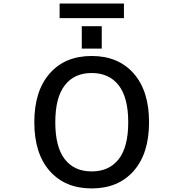

<svg xmlns="http://www.w3.org/2000/svg" viewBox="-20 -1059 1040 1090"><path d="M293.9 -364.7Q293.9 -224.6 347.7 -155.3Q401.4 -85.9 500.5 -85.9Q599.6 -85.9 653.8 -155.3Q708 -224.6 708 -364.7Q708 -504.9 653.8 -574.7Q599.6 -644.5 500.5 -644.5Q401.4 -644.5 347.7 -574.7Q293.9 -504.9 293.9 -364.7ZM318.4 -956.1V-1039.1H683.6V-956.1ZM444.3 -783.2V-910.2H557.6V-783.2ZM262.7 -642.6Q349.6 -741.2 500.5 -741.2Q651.4 -741.2 738.8 -642.1Q826.2 -543 826.2 -365.2Q826.2 -187.5 738.8 -88.4Q651.4 10.7 500.5 10.7Q349.6 10.7 262.2 -88.4Q174.8 -187.5 174.8 -365.2Q174.8 -543 262.7 -642.6Z"/></svg>

Font: Gen Shin Gothic Monospace Medium
Style: Regular
Weight: 500
Designer: [Source Han Sans]
Ryoko NISHIZUKA  (kana & ideographs); Paul D. Hunt (Latin, Greek & Cyrillic); Wenlong ZHANG  (bopomofo
Version: Version 1.002.20150607